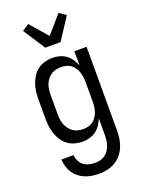

<svg xmlns="http://www.w3.org/2000/svg" viewBox="-180 -850 860 1154"><g transform="rotate(-20 250.0 -273.0)"><path d="M247 223Q224 223 201.5 219.5Q179 216 158 207.5Q137 199 119 184.5Q101 170 88.5 151Q76 132 69.5 110Q63 88 62 65H140Q141 85 149.5 102.5Q158 120 173.5 132Q189 144 208 148.5Q227 153 247 153Q264 153 280.5 149Q297 145 310.5 135Q324 125 333.5 111Q343 97 348.5 81Q354 65 356 48.5Q358 32 358 15V-91Q350 -70 337 -50.5Q324 -31 305.5 -17.5Q287 -4 264.5 2Q242 8 219 8Q194 8 169.5 1Q145 -6 125 -21Q105 -36 91.5 -57Q78 -78 70 -101.5Q62 -125 59 -150Q56 -175 56 -200V-320Q56 -345 59 -370Q62 -395 70 -418.5Q78 -442 91.5 -463Q105 -484 125 -499Q145 -514 169.5 -521Q194 -528 219 -528Q242 -528 264.5 -522Q287 -516 305.5 -502.5Q324 -489 337 -469.5Q350 -450 358 -429V-520H436V15Q436 42 432 68.5Q428 95 417.5 119.5Q407 144 389.5 164.5Q372 185 349 198.5Q326 212 299.5 217.5Q273 223 247 223ZM249 -62Q266 -62 282.5 -66Q299 -70 312 -80Q325 -90 334.5 -104.5Q344 -119 349 -134.5Q354 -150 356 -166.5Q358 -183 358 -200V-320Q358 -337 356 -353.5Q354 -370 349 -385.5Q344 -401 334.5 -415.5Q325 -430 312 -440Q299 -450 282.5 -454Q266 -458 249 -458Q232 -458 215.5 -454Q199 -450 185 -440.5Q171 -431 160.5 -417Q150 -403 144 -387Q138 -371 136 -354Q134 -337 134 -320V-200Q134 -183 136 -166Q138 -149 144 -133Q150 -117 160.5 -103Q171 -89 185 -79.5Q199 -70 215.5 -66Q232 -62 249 -62ZM201 -600 110 -740 153 -769 250 -657 347 -769 390 -740 299 -600Z"/></g></svg>

Font: Iosevka Curly
Style: Regular
Weight: 400
Monospace: yes
Designer: Belleve Invis
Foundry: Belleve Invis
Version: Version 22.1.2; ttfautohint (v1.8.4)